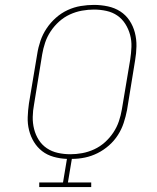

<svg xmlns="http://www.w3.org/2000/svg" viewBox="-20 -763 640 783"><path d="M352 0H140V-19H237L253 -115Q225 -116 198.5 -123.5Q172 -131 152 -146.5Q132 -162 118.5 -184Q105 -206 98.5 -232Q92 -258 93 -285.5Q94 -313 98 -341L132 -544Q136 -570 145 -596.5Q154 -623 170 -647Q186 -671 208 -690.5Q230 -710 256 -722Q282 -734 309.5 -738.5Q337 -743 363 -743Q392 -743 420 -737Q448 -731 470.5 -716.5Q493 -702 508 -679.5Q523 -657 530 -630Q537 -603 536.5 -574.5Q536 -546 531 -517L498 -314Q493 -288 484.5 -262Q476 -236 461 -212.5Q446 -189 424.5 -170Q403 -151 378 -138.5Q353 -126 326.5 -120.5Q300 -115 273 -115L257 -19H352ZM267 -134Q291 -134 315.5 -138.5Q340 -143 364 -154Q388 -165 408 -183Q428 -201 442.5 -223Q457 -245 465 -269Q473 -293 477 -317L511 -520Q515 -546 516 -571.5Q517 -597 510.5 -621Q504 -645 491 -665.5Q478 -686 458.5 -699.5Q439 -713 414 -718.5Q389 -724 363 -724Q339 -724 314 -719.5Q289 -715 265 -704Q241 -693 221 -675Q201 -657 186.5 -635Q172 -613 164 -589Q156 -565 152 -541L119 -338Q114 -312 113.5 -286.5Q113 -261 119 -237Q125 -213 138 -192.5Q151 -172 171 -158.5Q191 -145 216 -139.5Q241 -134 267 -134Z"/></svg>

Font: Iosevka HT Thin Extended
Style: Italic
Weight: 100
Width: 7
Italic angle: -9°
Monospace: yes
Designer: Belleve Invis
Foundry: Belleve Invis
Version: Version 32.3.0; ttfautohint (v1.8.4)